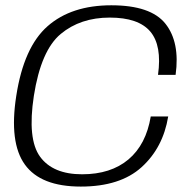

<svg xmlns="http://www.w3.org/2000/svg" viewBox="-20 -701 740 726"><path d="M285.5 4.5Q434.5 4.5 515.5 -69Q596.5 -142.5 616 -260.5H550Q532.5 -154.5 465.8 -98.2Q399 -42 290.5 -42Q180 -42 131.5 -108.5Q83 -175 108 -338.5Q135 -510.5 209.5 -572.5Q284 -634.5 395 -634.5Q503.5 -634.5 548.2 -581.8Q593 -529 577.5 -418H644Q661 -541 605.8 -611Q550.5 -681 401 -681Q250 -681 160 -602Q70 -523 41.5 -338.5Q14 -162 74 -78.8Q134 4.5 285.5 4.5Z"/></svg>

Font: Anybody SemiExpanded Light
Style: Italic
Weight: 300
Width: 6
Italic angle: -10°
Version: Version 1.113;gftools[0.9.25]